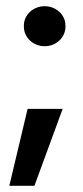

<svg xmlns="http://www.w3.org/2000/svg" viewBox="-20 -472 269 619"><path d="M124 -323C161 -323 191 -351 191 -386V-390C191 -424 161 -452 124 -452C87 -452 57 -424 57 -390V-386C57 -351 87 -323 124 -323ZM10 127H91L182 -121H69Z"/></svg>

Font: Fixel Display Medium
Style: Regular
Weight: 500
Designer: AlfaBravo + MacPaw
Foundry: Kyrylo Tkachov, Marchela Mozhyna, Serhii Makarenko, Maria Weinstein, Zakhar Kryvoshyya
Version: Version 1.211